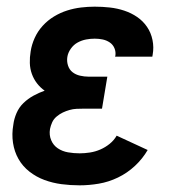

<svg xmlns="http://www.w3.org/2000/svg" viewBox="-20 -548 540 576"><path d="M219 8Q191 8 164.5 4.5Q138 1 113.5 -8Q89 -17 68.5 -33Q48 -49 35.5 -71Q23 -93 19 -119.5Q15 -146 20 -174Q22 -191 29.5 -208.5Q37 -226 50.5 -239Q64 -252 80.5 -261Q97 -270 114 -276Q101 -285 91 -298Q81 -311 75.5 -326.5Q70 -342 69.5 -359Q69 -376 72 -394Q75 -414 84 -434Q93 -454 108 -470.5Q123 -487 142 -498.5Q161 -510 181.5 -516.5Q202 -523 223 -525.5Q244 -528 264 -528Q287 -528 309.5 -525.5Q332 -523 353 -516Q374 -509 391.5 -497Q409 -485 421 -467.5Q433 -450 437.5 -428Q442 -406 438 -384L437 -378H325L326 -380Q328 -392 323.5 -403Q319 -414 309.5 -420.5Q300 -427 288.5 -429.5Q277 -432 264 -432Q251 -432 238 -429.5Q225 -427 213 -420.5Q201 -414 192.5 -402Q184 -390 182 -377Q180 -364 184 -351.5Q188 -339 197.5 -331.5Q207 -324 220 -321Q233 -318 246 -318H302L286 -222H230Q220 -222 209.5 -221.5Q199 -221 188.5 -218Q178 -215 168.5 -210.5Q159 -206 150 -198.5Q141 -191 136.5 -181Q132 -171 130 -161Q127 -143 133.5 -127.5Q140 -112 153.5 -103Q167 -94 184 -91Q201 -88 219 -88Q234 -88 250 -90.5Q266 -93 281 -99.5Q296 -106 309 -116.5Q322 -127 330 -141L423 -98Q408 -72 385 -50.5Q362 -29 334 -15.5Q306 -2 276.5 3Q247 8 219 8Z"/></svg>

Font: Iosevka Curly Slab
Style: Bold Italic
Weight: 700
Italic angle: -9°
Monospace: yes
Designer: Belleve Invis
Foundry: Belleve Invis
Version: Version 22.1.2; ttfautohint (v1.8.4)